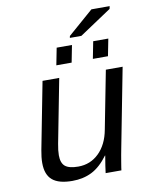

<svg xmlns="http://www.w3.org/2000/svg" viewBox="-93 -919 786 996"><g transform="rotate(-10 300.0 -420.5)"><path d="M231.9 -528.3 167 -193.4Q160.2 -158.2 160.2 -133.3Q160.2 -92.3 180.9 -75.2Q201.7 -58.1 250 -58.1Q314 -58.1 358.9 -102.1Q403.8 -146 418 -222.2L477.5 -528.3H565.9L485.4 -112.8Q481.9 -96.2 478.8 -77.9Q475.6 -59.6 472.9 -43.2Q470.2 -26.9 468.3 -15.1Q466.3 -3.4 466.3 0H383.3Q383.3 -5.4 388.4 -37.8Q393.6 -70.3 397 -90.3H395.5Q355 -35.6 309.8 -12.9Q264.6 9.8 207 9.8Q135.7 9.8 102.1 -18.6Q68.4 -46.9 68.4 -108.9Q68.4 -138.2 75.7 -176.3L144 -528.3ZM420.9 -595.2 438.5 -685.1H518.1L500.5 -595.2ZM228.5 -595.2 246.1 -685.1H326.7L309.1 -595.2ZM322.3 -723.1 324.2 -732.9 458 -849.6H554.2L551.3 -835.4L382.8 -723.1Z"/></g></svg>

Font: Liberation Mono
Style: Italic
Weight: 400
Italic angle: -12°
Monospace: yes
Designer: Steve Matteson
Foundry: Ascender Corporation
Version: Version 2.1.5